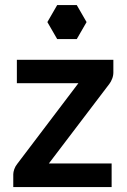

<svg xmlns="http://www.w3.org/2000/svg" viewBox="-20 -754 510 774"><path d="M437 -462Q437 -449 432.2 -436.8Q427.5 -424.5 421 -416L177 -95H430V0H33.5V-51.5Q33.5 -60 37.5 -71.8Q41.5 -83.5 50 -94L296 -418.5H48V-513H437ZM329 -665 289.5 -733.5H210.5L171 -665L210.5 -596.5H289.5Z"/></svg>

Font: LatoHex
Style: Bold
Weight: 700
Designer: Lukasz Dziedzic
Foundry: tyPoland Lukasz Dziedzic
Version: Version 1.104; Western+Polish opensource